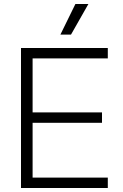

<svg xmlns="http://www.w3.org/2000/svg" viewBox="-20 -940 614 960"><path d="M85 -700H519V-648H143V-378H490V-326H143V-52H519V0H85ZM357 -920H422L335 -767H282Z"/></svg>

Font: Chakra Petch Light
Style: Regular
Weight: 300
Designer: Katatrad Aksorn Co.,Ltd.
Foundry: Cadson Demak Co.,Ltd.
Version: Version 1.000; ttfautohint (v1.6)